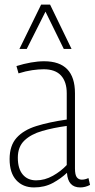

<svg xmlns="http://www.w3.org/2000/svg" viewBox="-20 -810 415 840"><path d="M22 -114Q22 -173 52.5 -207Q83 -241 139 -258.5Q195 -276 272 -287V-402Q272 -452 247 -479.5Q222 -507 171 -507Q149 -507 121 -503Q93 -499 61 -489L52 -521Q84 -531 115 -536.5Q146 -542 173 -542Q308 -542 308 -402V-73Q308 -45 316 -34.5Q324 -24 338 -24Q352 -24 367 -31L374 -1Q353 10 331 10Q277 10 273 -54Q247 -29 211 -9.5Q175 10 129 10Q80 10 51 -22Q22 -54 22 -114ZM58 -120Q58 -72 79.5 -46.5Q101 -21 138 -21Q176 -21 211.5 -41Q247 -61 272 -88V-259Q213 -251 164.5 -237Q116 -223 87 -195.5Q58 -168 58 -120ZM65 -596 160 -790H199L293 -596H259L179 -759L97 -596Z"/></svg>

Font: Georama SemiCondensed ExtraLight
Style: Regular
Weight: 200
Width: 4
Designer: Jean-Baptiste Levee
Foundry: Production Type
Version: Version 1.000